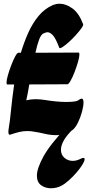

<svg xmlns="http://www.w3.org/2000/svg" viewBox="-20 -721 509 1030"><path d="M79 -438H92Q109 -495 132 -546Q155 -597 187 -635.5Q219 -674 262 -693Q281 -701 300 -701Q334 -701 369 -675.5Q404 -650 426 -591Q428 -585 416.5 -569Q405 -553 386.5 -532.5Q368 -512 348.5 -494.5Q329 -477 314.5 -468Q300 -459 298 -465Q279 -515 264 -531.5Q249 -548 235 -548Q229 -548 223 -545.5Q217 -543 212 -541Q200 -535 190 -509Q180 -483 170 -438L402 -439Q406 -439 406 -429Q406 -415 398.5 -389Q391 -363 380.5 -335.5Q370 -308 359 -288.5Q348 -269 342 -269L137 -268Q134 -248 130 -227Q126 -206 121 -183Q134 -186 147 -187.5Q160 -189 172 -189Q185 -189 198.5 -187.5Q212 -186 226 -184Q249 -180 279 -177Q309 -174 337 -174Q360 -174 378.5 -176.5Q397 -179 404 -186Q413 -192 418 -192Q428 -192 428 -171Q428 -152 420 -122Q412 -92 399 -65Q386 -38 372 -26Q351 -9 328 -2.5Q305 4 281 4Q251 4 221.5 -3Q192 -10 166 -14Q146 -18 127 -18Q104 -18 83.5 -13Q63 -8 39 0Q39 0 37 1Q35 2 33 2Q30 2 27.5 -1Q25 -4 25 -14Q25 -23 28 -41Q33 -67 39 -129Q45 -191 56 -268H19Q15 -268 15 -278Q15 -292 22.5 -318Q30 -344 40.5 -371.5Q51 -399 61.5 -418.5Q72 -438 79 -438ZM310 275Q284 289 253 289Q224 289 201 273Q178 257 178 221Q178 183 212.5 119.5Q247 56 335 -37Q357 -60 371.5 -70Q386 -80 393 -80Q402 -80 394 -61.5Q386 -43 355 -11Q330 16 318.5 39.5Q307 63 307 82Q307 110 326 126Q345 142 370 142Q389 142 408 133Q421 126 427 126Q434 126 434 133Q434 143 422 162.5Q410 182 391 204Q372 226 350.5 245.5Q329 265 310 275Z"/></svg>

Font: Ga Maamli
Style: Regular
Weight: 400
Designer: Afotey Clement Nii Odai, Ama Asantewa Diaka, David Abbey-Thompson
Foundry: Sorkin Type Co.
Version: Version 1.000; ttfautohint (v1.8.4.7-5d5b)